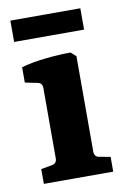

<svg xmlns="http://www.w3.org/2000/svg" viewBox="-71 -621 433 665"><g transform="rotate(-10 145.5 -288.5)"><path d="M217 -80Q217 -62 234 -59L273 -52V0H29V-52L68 -59Q85 -62 85 -80V-327Q85 -345 69 -348L25 -357V-411Q64 -422 112 -427Q160 -432 199 -432L217 -416ZM13 -577H259V-502H13Z"/></g></svg>

Font: Rasa
Style: Bold
Weight: 700
Designer: Anna Giedrys (Yrsa+Rasa design), David Brezina (Yrsa art-direction, Rasa art-direction, design)
Foundry: Rosetta Type Foundry
Version: Version 2.004